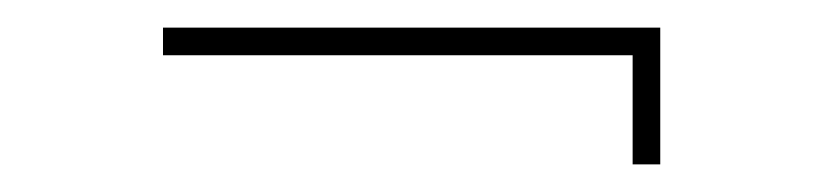

<svg xmlns="http://www.w3.org/2000/svg" viewBox="-20 -265 595 139"><path d="M98 -245H458V-146H438V-225H98Z"/></svg>

Font: Synthetic Thin
Style: Regular
Weight: 100
Designer: Santiago Orozco
Foundry: Typemade
Version: Version 2.000; ttfautohint (v1.8.4.7-5d5b)